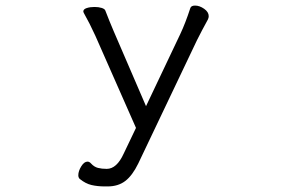

<svg xmlns="http://www.w3.org/2000/svg" viewBox="-20 -505 1040 689"><path d="M266 137Q261 132 261 124Q261 109 271.5 92Q282 75 294 75Q301 75 307 82Q318 94 331.5 97.5Q345 101 363 101Q399 101 424 46L468 -46L322 -377Q302 -421 281 -458Q279 -462 279 -464Q279 -472 291 -476Q303 -480 319 -480Q334 -480 345 -476.5Q356 -473 358 -467Q373 -428 388 -393L504 -124L627 -383Q645 -421 663 -476Q666 -485 680 -485Q696 -485 712.5 -473.5Q729 -462 729 -447Q729 -441 726 -435Q704 -395 687 -361L476 82Q455 125 429.5 144.5Q404 164 366 164H356Q330 164 308.5 159Q287 154 266 137Z"/></svg>

Font: Iansui 0.93
Style: Regular
Weight: 400
Designer: But Ko / Fontworks Inc.
Foundry: zi-hi.com / Fontworks Inc.
Version: Version 0.931